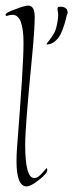

<svg xmlns="http://www.w3.org/2000/svg" viewBox="-22 -614 262 686"><path d="M73 52Q37 52 37 -38Q37 -51 37.5 -63Q38 -75 39 -88Q50 -229 56 -322Q62 -415 62 -461Q62 -561 23 -561Q14 -561 5 -558Q4 -557 2 -557Q-2 -557 -2 -562Q-2 -569 33 -581Q66 -594 79 -594Q102 -594 102 -553Q102 -531 99.5 -494Q97 -457 92 -406Q68 -162 68 -97Q68 22 100 22Q108 22 115 17Q122 12 129 4L144 -13Q147 -13 147 -7Q147 6 117 29Q88 52 73 52ZM146 -455Q142 -455 149 -463.5Q156 -472 166.5 -487.5Q177 -503 181 -524Q188 -557 185 -570.5Q182 -584 185 -588Q187 -590 194 -590Q208 -590 216 -582Q218 -579 218.5 -576Q219 -573 220 -568Q216 -559 213 -545Q210 -531 204 -515Q194 -484 178 -469.5Q162 -455 146 -455Z"/></svg>

Font: Shalimar
Style: Regular
Weight: 400
Designer: Robert E. Leuschke
Foundry: Robert E. Leuschke
Version: Version 1.010; ttfautohint (v1.8.3)